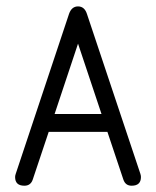

<svg xmlns="http://www.w3.org/2000/svg" viewBox="-20 -591 496 611"><path d="M428.5 -27.6Q428.5 0 398.9 0Q379.2 0 372.6 -19.5L321.8 -171.4H135L84.2 -19.5Q77.6 0 57.6 0Q28.1 0 28.1 -27.6Q28.1 -32.2 30 -37.6L199.7 -546.9Q208 -570.6 228.3 -570.6Q248.8 -570.6 256.6 -546.9L426.8 -37.6Q428.5 -32.2 428.5 -27.6ZM303 -228.3 228.3 -452.1 153.8 -228.3Z"/></svg>

Font: EnergyBar
Style: Regular
Weight: 400
Italic angle: -10°
Version: 1.0 2000-03-28